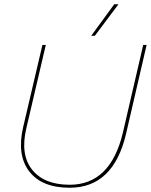

<svg xmlns="http://www.w3.org/2000/svg" viewBox="-20 -871 708 901"><path d="M516 -851H536L425 -703H408ZM307 10Q176 10 117 -67Q58 -144 89 -276L179 -660H195L104 -271Q74 -146 130.5 -75Q187 -4 307 -4Q499 -4 557 -250L652 -660H668L572 -245Q513 10 307 10Z"/></svg>

Font: Elaine Sans Thin
Style: Italic
Weight: 250
Italic angle: -13°
Designer: Wei Huang
Foundry: Wei Huang
Version: Version 2.001;December 24, 2019;FontCreator 12.0.0.2547 64-b